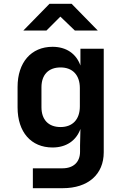

<svg xmlns="http://www.w3.org/2000/svg" viewBox="-20 -805 640 1005"><path d="M102 -645H223L296 -718L372 -645H492L355 -785H239ZM152 180H309C441 180 523 108 523 -8V-550H401V-462C379 -524 327 -560 255 -560C143 -560 72 -478 72 -350V-243C72 -113 143 -33 255 -33C327 -33 379 -69 401 -130L399 -44V-11C399 43 365 76 307 76H152ZM297 -140C233 -140 197 -179 197 -244V-348C197 -413 233 -452 297 -452C360 -452 398 -412 398 -344V-248C398 -180 360 -140 297 -140Z"/></svg>

Font: JetBrains Mono
Style: Bold
Weight: 558
Monospace: yes
Designer: Philipp Nurullin, Konstantin Bulenkov
Foundry: JetBrains
Version: Version 2.305